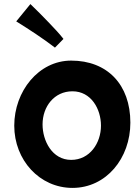

<svg xmlns="http://www.w3.org/2000/svg" viewBox="-20 -982 678 947"><path d="M189.9 -368.2C189.9 -456.5 247.6 -531.7 337.4 -531.7C429.7 -531.7 478 -444.3 478 -362.3C478 -276.4 422.9 -193.4 331.1 -193.4C236.8 -193.4 189.9 -288.1 189.9 -368.2ZM50.3 -362.3C50.3 -191.9 175.8 -55.2 337.4 -55.2C504.4 -55.2 623 -201.7 623 -377C623 -565.4 508.8 -683.1 331.1 -683.1C169.9 -683.1 50.3 -531.2 50.3 -362.3ZM60.1 -876.5C125.5 -835.9 189.9 -793.9 251 -747.1L293 -790C272 -817.4 247.1 -842.8 222.7 -868.7C192.4 -900.4 161.6 -931.6 129.9 -961.9Z"/></svg>

Font: Luckiest Guy
Style: Regular
Weight: 400
Designer: Astigmatic (AOETI)
Foundry: Astigmatic (AOETI)
Version: Version 1.001